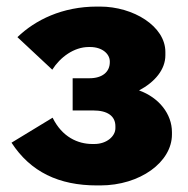

<svg xmlns="http://www.w3.org/2000/svg" viewBox="-20 -552 572 584"><path d="M275 12H285C406 12 503 -59 503 -143V-150C503 -205 464 -255 403 -277C452 -303 483 -341 483 -384V-394C483 -472 386 -532 284 -532H275C169 -532 87 -491 33 -439L139 -340C163 -378 205 -409 250 -409H254C291 -409 314 -388 314 -365V-363C314 -333 291 -314 252 -314H201V-216H264C307 -216 331 -199 331 -168V-162C331 -138 305 -114 267 -114H261C217 -114 169 -135 140 -194L15 -118C73 -29 159 12 275 12Z"/></svg>

Font: Fixel Display ExtraBold
Style: Regular
Weight: 800
Designer: AlfaBravo + MacPaw
Foundry: Kyrylo Tkachov, Marchela Mozhyna, Serhii Makarenko, Maria Weinstein, Zakhar Kryvoshyya
Version: Version 1.211